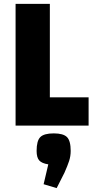

<svg xmlns="http://www.w3.org/2000/svg" viewBox="-20 -645 481 986"><path d="M60 0V-625H236V-145H435V0ZM271 321 204 301 228 199Q195 194 181.5 179Q168 164 168 130Q168 78 187 59Q206 40 256 40Q305 40 324 59Q343 78 343 130Q343 157 335 181.5Q327 206 311 242Z"/></svg>

Font: Changa
Style: Bold
Weight: 700
Designer: Eduardo Rodriguez Tunni
Foundry: Eduardo Rodriguez Tunni
Version: Version 3.002; ttfautohint (v1.8.2)